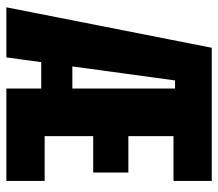

<svg xmlns="http://www.w3.org/2000/svg" viewBox="-62 -638 700 617"><g transform="rotate(90 288.5 -330.0)"><path d="M4 0 134 -660H376L265 -542H239L165 0ZM109 -112V-212H382V-112ZM373 0V-123H562V0ZM265 0V-660H418V0ZM373 -279V-392H535V-279ZM373 -537V-660H562V-537Z"/></g></svg>

Font: Bricolage Grotesque 72pt Condensed ExtraBold
Style: Regular
Weight: 800
Width: 3
Designer: Mathieu Triay
Foundry: Atelier Triay
Version: Version 1.001;gftools[0.9.33.dev8+g029e19f]